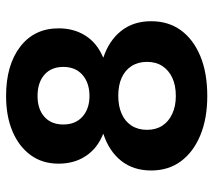

<svg xmlns="http://www.w3.org/2000/svg" viewBox="-56 -652 718 647"><g transform="rotate(-90 303.5 -329.0)"><path d="M303 -668Q407 -668 469 -620.5Q531 -573 531 -491Q531 -439 506 -400Q481 -361 433 -341V-340Q490 -321 522.5 -280Q555 -239 555 -179Q555 -121 524.5 -79Q494 -37 437.5 -13.5Q381 10 303 10Q227 10 170.5 -13.5Q114 -37 83 -79Q52 -121 52 -179Q52 -239 84.5 -280Q117 -321 175 -340V-341Q127 -360 101 -399Q75 -438 75 -491Q75 -546 104 -585.5Q133 -625 184 -646.5Q235 -668 303 -668ZM303 -562Q259 -562 233 -539Q207 -516 207 -475Q207 -434 233.5 -410.5Q260 -387 303 -387Q347 -387 374 -410.5Q401 -434 401 -475Q401 -516 374.5 -539Q348 -562 303 -562ZM303 -96Q339 -96 364.5 -108Q390 -120 404 -141.5Q418 -163 418 -193Q418 -223 404 -245Q390 -267 364.5 -278.5Q339 -290 304 -290Q269 -290 243 -278.5Q217 -267 203 -245Q189 -223 189 -193Q189 -163 203 -141.5Q217 -120 243 -108Q269 -96 303 -96Z"/></g></svg>

Font: Kantumruy Pro SemiBold
Style: Regular
Weight: 600
Version: Version 1.002